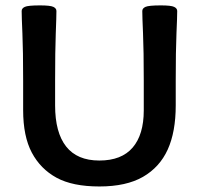

<svg xmlns="http://www.w3.org/2000/svg" viewBox="-20 -674 726 701"><path d="M621.6 -378.9V-289.1Q621.6 -192.4 592.3 -127.9Q563 -63.5 502 -28.3Q440.9 6.8 342.8 6.8Q245.1 6.8 186.5 -25.1Q127.9 -57.1 96.2 -116.7Q64.5 -176.3 64.5 -272V-378.9Q64.5 -490.2 61.8 -551.8Q59.1 -613.3 59.1 -633.8Q59.1 -643.6 70.6 -648.9Q82 -654.3 126 -654.3Q163.6 -654.3 174.8 -648.9Q186 -643.6 186 -633.8Q186 -613.3 183.6 -551.8Q181.2 -490.2 181.2 -378.9V-289.1Q181.2 -190.4 221.4 -139.2Q261.7 -87.9 342.8 -87.9Q423.8 -87.9 464.4 -135.3Q504.9 -182.6 504.9 -271V-378.9Q504.9 -490.2 502.2 -551.8Q499.5 -613.3 499.5 -633.8Q499.5 -643.6 511.2 -648.9Q522.9 -654.3 567.4 -654.3Q604.5 -654.3 615.7 -648.9Q627 -643.6 627 -633.8Q627 -613.3 624.3 -551.8Q621.6 -490.2 621.6 -378.9Z"/></svg>

Font: Bainsley
Style: Bold
Weight: 700
Designer: Paul James MIller
Foundry: High-Logic / Made with FontCreator
Version: Version 1.411;March 28, 2021;FontCreator 13.0.0.2683 64-bit